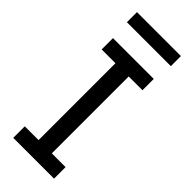

<svg xmlns="http://www.w3.org/2000/svg" viewBox="-272 -882 920 920"><g transform="rotate(45 188.0 -422.5)"><path d="M326.2 0H49.8V-78.1H143.1V-599.1H49.8V-675.8H326.2V-599.1H232.9V-78.1H326.2ZM43 -776.9V-845.2H340.8V-776.9Z"/></g></svg>

Font: ClearSansRegular
Style: Regular
Weight: 400
Foundry: Intel Corporation
Version: Version 1.00